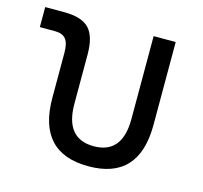

<svg xmlns="http://www.w3.org/2000/svg" viewBox="-83 -609 751 710"><g transform="rotate(15 293.0 -254.5)"><path d="M312.5 9.8Q118.7 9.8 118.7 -200.2V-372.6Q118.7 -409.2 106 -425Q93.3 -440.9 64 -440.9H6.3V-517.6H79.6Q146.5 -517.6 174.8 -487.8Q203.1 -458 203.1 -389.2V-200.2Q203.1 -66.9 312.5 -66.9Q421.4 -66.9 421.4 -200.2V-517.6H505.9V-200.2Q505.9 9.8 312.5 9.8Z"/></g></svg>

Font: Cascadia Mono NF SemiLight
Style: Regular
Weight: 350
Monospace: yes
Designer: Aaron Bell
Foundry: Saja Typeworks
Version: Version 2404.023; ttfautohint (v1.8.4)